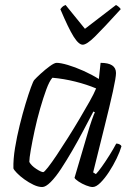

<svg xmlns="http://www.w3.org/2000/svg" viewBox="-20 -753 542 773"><path d="M150 0Q134 0 115 -9Q96 -18 78 -31Q60 -44 48 -56.5Q36 -69 34 -75Q33 -112 40.5 -157.5Q48 -203 59.5 -249.5Q71 -296 83 -335.5Q95 -375 104.5 -401Q114 -427 118 -431Q126 -440 144 -456.5Q162 -473 180.5 -486.5Q199 -500 208 -500Q224 -500 253 -491.5Q282 -483 315.5 -468Q349 -453 378 -435L385 -500Q447 -500 447 -459Q447 -441 434.5 -384.5Q422 -328 401 -244Q380 -160 355 -59L366 -52Q375 -61 390 -82Q405 -103 421 -128.5Q437 -154 448 -175Q456 -175 462 -171.5Q468 -168 469 -164Q463 -143 449.5 -115Q436 -87 419 -61Q402 -35 384.5 -17.5Q367 0 353 0Q343 0 326.5 -6.5Q310 -13 296.5 -22Q283 -31 280 -37L331 -210Q340 -242 349.5 -269Q359 -296 362 -301L356 -304Q338 -270 316.5 -229Q295 -188 271.5 -147.5Q248 -107 226 -73.5Q204 -40 184 -20Q164 0 150 0ZM154 -60Q158 -60 173 -79Q188 -98 209 -129.5Q230 -161 254 -199Q278 -237 300.5 -275Q323 -313 341 -345Q359 -377 367 -397Q329 -413 283 -424.5Q237 -436 191 -440Q179 -427 166.5 -393Q154 -359 141.5 -315.5Q129 -272 119.5 -228Q110 -184 104 -149.5Q98 -115 98 -101Q106 -86 126 -73Q146 -60 154 -60ZM313 -573Q297 -573 276.5 -605.5Q256 -638 223 -716Q226 -720 230 -724.5Q234 -729 244 -733L322 -637L447 -733Q454 -729 459.5 -724Q465 -719 466 -716Q395 -638 362 -605.5Q329 -573 313 -573Z"/></svg>

Font: Texturina Thin
Style: Italic
Weight: 100
Italic angle: -11°
Designer: Guillermo Torres Carreño
Foundry: Omnibus-Type
Version: Version 1.002; ttfautohint (v1.8.3)